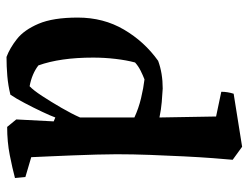

<svg xmlns="http://www.w3.org/2000/svg" viewBox="-107 -645 764 590"><g transform="rotate(90 275.0 -350.0)"><path d="M155 12Q128 2 100 -20Q72 -42 53 -86.5Q34 -131 34 -207Q34 -286 71 -349Q108 -412 167 -454Q205 -468 252 -468Q271 -467 294 -465Q317 -463 341 -458L338 -632L262 -648Q262 -667 268 -686L431 -712L471 -683Q469 -662 466 -622.5Q463 -583 460.5 -533Q458 -483 456 -429.5Q454 -376 454 -326Q454 -300 455 -264.5Q456 -229 457.5 -191Q459 -153 460.5 -119.5Q462 -86 463 -64L524 -46L527 -14Q497 -6 456.5 2Q416 10 370 10L347 -18L353 -133L341 -138Q336 -124 323.5 -97.5Q311 -71 296.5 -43.5Q282 -16 271 0Q243 7 213.5 9.5Q184 12 155 12ZM245 -59Q257 -70 275 -97.5Q293 -125 311.5 -157Q330 -189 341 -214V-381Q313 -394 281.5 -401.5Q250 -409 224 -412Q211 -407 197 -400Q183 -393 172 -383Q165 -357 161 -323Q157 -289 157 -254Q157 -153 181 -86Q207 -66 245 -59Z"/></g></svg>

Font: Labrada SemiBold
Style: Regular
Weight: 600
Designer: Mercedes Jáuregui
Foundry: Omnibus-Type Team
Version: Version 1.000; ttfautohint (v1.8.4.7-5d5b)